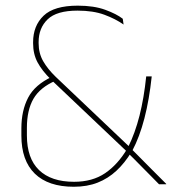

<svg xmlns="http://www.w3.org/2000/svg" viewBox="-20 -668 624 696"><path d="M582.5 0H556.5Q544 -13 529 -28Q514 -43 498.8 -58.5Q483.5 -74 469.5 -88.2Q455.5 -102.5 444.5 -113L440 -118.5L167 -377.5L164 -380.5Q132.5 -411.5 116.2 -441.8Q100 -472 100 -511V-515Q100 -574.5 138 -611Q176 -647.5 262 -647.5Q320.5 -647.5 361.5 -632.5Q402.5 -617.5 425 -600L428 -579Q399 -599.5 358.5 -614.5Q318 -629.5 261 -629.5Q185.5 -629.5 152.8 -598Q120 -566.5 120 -515.5V-511.5Q120 -475 136.5 -446.2Q153 -417.5 182 -389.5L449.5 -135.5L454 -130.5Q465 -119.5 477.5 -107Q490 -94.5 503.2 -81Q516.5 -67.5 530.2 -53.8Q544 -40 557.2 -26.8Q570.5 -13.5 582.5 -1.5ZM247.5 9Q155 9 106.2 -38.5Q57.5 -86 57.5 -176.5V-203Q57.5 -267 82 -314Q106.5 -361 169 -390L181.5 -375.5Q125 -351 101.2 -309.8Q77.5 -268.5 77.5 -204.5V-177Q77.5 -94 121.5 -51.5Q165.5 -9 248.5 -9Q315 -9 361 -40.2Q407 -71.5 441 -128.5L445 -136Q469.5 -185 485.8 -249Q502 -313 510 -391H530Q521 -306.5 503.5 -239Q486 -171.5 459.5 -121.5L456.5 -117Q432.5 -77.5 402.2 -49.2Q372 -21 334 -6Q296 9 247.5 9Z"/></svg>

Font: Anek Devanagari Medium Thin
Style: Regular
Weight: 250
Version: Version 1.003